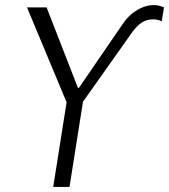

<svg xmlns="http://www.w3.org/2000/svg" viewBox="-20 -734 664 754"><path d="M189 0 247 -367 250 -312 86 -705H163L286 -389H290L460 -637Q477 -663 498 -680Q519 -697 541 -705.5Q563 -714 583 -714Q592 -714 598.5 -713Q605 -712 611 -710Q617 -708 624 -705L615 -650Q608 -654 599.5 -656Q591 -658 581 -658Q557 -658 538.5 -646.5Q520 -635 501 -610L290 -312L311 -367L253 0Z"/></svg>

Font: Nunito Sans 7pt Condensed Light
Style: Italic
Weight: 300
Width: 3
Italic angle: -9°
Designer: Vernon Adams
Foundry: Vernon Adams
Version: Version 3.101;gftools[0.9.27]